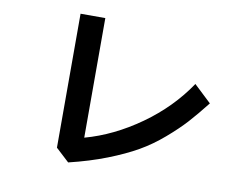

<svg xmlns="http://www.w3.org/2000/svg" viewBox="-78 -819 1155 925"><g transform="rotate(10 500.0 -356.0)"><path d="M244.1 -58.6V-713.9H365.2V-128.9Q503.9 -167 633.8 -259.3Q763.7 -351.6 847.7 -476.6L932.6 -396.5Q884.8 -335.9 847.2 -294.4Q809.6 -252.9 753.4 -204.6Q697.3 -156.2 637.7 -122.1Q578.1 -87.9 494.6 -55.2Q411.1 -22.5 309.6 2Z"/></g></svg>

Font: Gothic A1
Style: Bold
Weight: 700
Version: Version 2.50